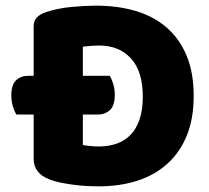

<svg xmlns="http://www.w3.org/2000/svg" viewBox="-20 -643 740 679"><path d="M38 -238Q31 -249 25.5 -267Q20 -285 20 -305Q20 -343 37 -359Q54 -375 80 -375H99V-549Q99 -570 110.5 -581.5Q122 -593 142 -600Q185 -614 233 -618.5Q281 -623 319 -623Q397 -623 460.5 -604Q524 -585 569.5 -545.5Q615 -506 640 -446Q665 -386 665 -304Q665 -224 641 -164.5Q617 -105 572.5 -64.5Q528 -24 466 -4Q404 16 329 16Q312 16 290 15Q268 14 244.5 11Q221 8 197.5 3.5Q174 -1 154 -9Q99 -30 99 -82V-238ZM273 -130Q284 -128 300 -126.5Q316 -125 330 -125Q364 -125 392.5 -135Q421 -145 441.5 -166Q462 -187 473.5 -220.5Q485 -254 485 -301Q485 -391 443 -436.5Q401 -482 331 -482Q317 -482 302.5 -481Q288 -480 273 -478V-375H368Q375 -364 380.5 -346Q386 -328 386 -308Q386 -270 369 -254Q352 -238 326 -238H273Z"/></svg>

Font: Baloo Cyrillic
Style: Regular
Weight: 400
Designer: Ek Type, Denis Ignatov
Foundry: Ek Type
Version: Version 1.50 July 26, 2019